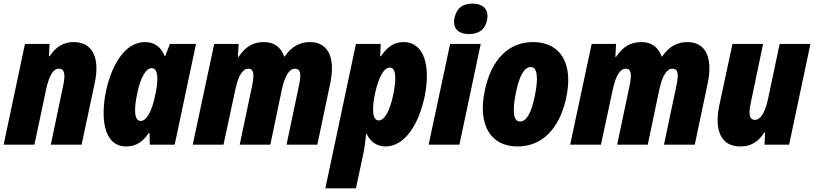

<svg xmlns="http://www.w3.org/2000/svg" viewBox="-28 -794 4469 1054"><path d="M-8 0H161L225 -303C242 -381 265 -417 296 -417C325 -417 332 -387 320 -330L251 0H420L492 -338C522 -478 479 -563 377 -563C322 -563 279 -538 244 -485H241L244 -553H109Z M666 10C724 10 759 -21 789 -64H793L794 0H931L1048 -553H905L879 -486H876C854 -540 817 -563 768 -563C651 -563 582 -424 554 -294C528 -172 529 10 666 10ZM744 -130C710 -130 705 -190 726 -284C743 -366 772 -420 805 -420C840 -420 844 -357 823 -267C806 -186 778 -130 744 -130Z M1030 0H1199L1264 -303C1282 -385 1306 -417 1336 -417C1364 -417 1369 -388 1357 -328L1288 0H1456L1519 -301C1536 -379 1560 -417 1592 -417C1621 -417 1627 -388 1614 -328L1545 0H1714L1785 -337C1812 -466 1782 -563 1673 -563C1614 -563 1570 -535 1535 -484H1532C1514 -535 1477 -563 1421 -563C1363 -563 1320 -539 1282 -482H1278L1282 -553H1148Z M1758 240H1926L1965 57C1973 19 1978 -17 1982 -59H1985C2005 -15 2042 10 2088 10C2190 10 2268 -103 2302 -259C2337 -423 2305 -563 2187 -563C2138 -563 2099 -539 2063 -485H2059L2062 -553H1926ZM2051 -133C2016 -133 2012 -196 2032 -286C2050 -367 2078 -423 2112 -423C2146 -423 2150 -364 2130 -271C2113 -189 2084 -133 2051 -133Z M2547 -607C2601 -607 2635 -633 2645 -681C2658 -739 2628 -774 2565 -774C2511 -774 2480 -749 2468 -700C2454 -641 2485 -607 2547 -607ZM2325 0H2494L2611 -553H2443Z M2813 10C2947 10 3043 -86 3080 -256C3121 -444 3050 -563 2898 -563C2764 -563 2670 -468 2634 -300C2593 -111 2663 10 2813 10ZM2827 -127C2792 -127 2783 -177 2803 -280C2822 -376 2849 -426 2886 -426C2921 -426 2929 -370 2908 -268C2889 -174 2862 -127 2827 -127Z M3102 0H3271L3336 -303C3354 -385 3378 -417 3408 -417C3436 -417 3441 -388 3429 -328L3360 0H3528L3591 -301C3608 -379 3632 -417 3664 -417C3693 -417 3699 -388 3686 -328L3617 0H3786L3857 -337C3884 -466 3854 -563 3745 -563C3686 -563 3642 -535 3607 -484H3604C3586 -535 3549 -563 3493 -563C3435 -563 3392 -539 3354 -482H3350L3354 -553H3220Z M4036 10C4093 10 4134 -14 4169 -68H4172L4169 0H4304L4421 -553H4252L4188 -250C4171 -172 4146 -136 4116 -136C4086 -136 4080 -167 4093 -227L4161 -553H3993L3921 -217C3893 -86 3925 10 4036 10Z"/></svg>

Font: Noto Sans Condensed Black
Style: Italic
Weight: 900
Width: 3
Italic angle: -12°
Designer: Monotype Design Team
Foundry: Monotype Imaging Inc.
Version: Version 2.013